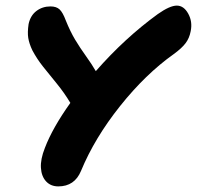

<svg xmlns="http://www.w3.org/2000/svg" viewBox="-20 -685 702 685"><path d="M188 -20Q161.1 -20 144.5 -37.8Q127.9 -55.7 126 -86.2Q124 -116.7 140.1 -157.2Q167.5 -229 231 -317.9Q209 -354.5 182.6 -386.7Q156.2 -418.9 134 -446.8Q111.8 -474.6 95.2 -505.9Q84 -529.8 80.8 -549.6Q77.6 -569.3 82 -599.1Q88.4 -629.4 109.9 -645.8Q131.3 -662.1 160.2 -662.1Q181.2 -662.1 192.6 -651.4Q204.1 -640.6 214.8 -611.8Q230.5 -572.8 248 -543.5Q265.6 -514.2 286.9 -484.6Q308.1 -455.1 321.8 -431.2Q425.3 -549.3 543 -634.8Q585.9 -665 610.8 -665Q635.7 -665 651.6 -636.2Q667.5 -607.4 660.2 -573.2Q655.8 -549.3 642.3 -531.2Q628.9 -513.2 600.1 -492.2Q499.5 -420.9 408.4 -306.6Q317.4 -192.4 269 -75.2Q246.1 -20 188 -20Z"/></svg>

Font: Shantell Sans Irregular Bouncy
Style: Bold Italic
Weight: 700
Italic angle: -11.31°
Designer: Stephen Nixon, Anya Danilova, Shantell Martin
Foundry: Arrow Type
Version: Version 1.006;[9816181b4]